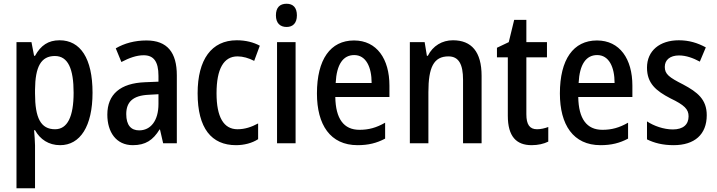

<svg xmlns="http://www.w3.org/2000/svg" viewBox="-20 -765 3827 1025"><path d="M298 -550C238 -550 198 -523 167 -467H162L148 -540H68V240H167V11C167 -11 164 -41 162 -70H167C194 -21 240 10 301 10C408 10 474 -91 474 -270C474 -454 409 -550 298 -550ZM273 -466C343 -466 373 -398 373 -270C373 -142 340 -75 274 -75C197 -75 167 -136 167 -266V-286C168 -409 199 -466 273 -466Z M762 -549C700 -549 644 -534 598 -507L628 -434C670 -456 709 -470 747 -470C800 -470 826 -437 826 -360V-329L754 -326C623 -321 553 -262 553 -153C553 -60 600 10 689 10C757 10 797 -17 832 -74H834L851 0H924V-363C924 -485 873 -549 762 -549ZM773 -259 826 -262V-210C826 -120 784 -69 723 -69C680 -69 654 -96 654 -156C654 -220 689 -255 773 -259Z M1240 10C1283 10 1326 -1 1358 -22V-106C1323 -87 1287 -75 1248 -75C1174 -75 1136 -140 1136 -267C1136 -397 1174 -464 1248 -464C1277 -464 1308 -455 1337 -440L1367 -521C1334 -539 1292 -550 1244 -550C1109 -550 1035 -447 1035 -267C1035 -80 1109 10 1240 10Z M1510 -745C1474 -745 1453 -725 1453 -683C1453 -642 1475 -621 1510 -621C1544 -621 1565 -642 1565 -683C1565 -724 1545 -745 1510 -745ZM1558 -540H1459V0H1558Z M1870 -549C1744 -549 1672 -448 1672 -266C1672 -99 1743 10 1889 10C1946 10 1991 -1 2036 -25V-110C1989 -83 1948 -72 1899 -72C1815 -72 1772 -131 1770 -247H2059V-308C2059 -450 1992 -549 1870 -549ZM1871 -471C1934 -471 1964 -407 1964 -322H1772C1777 -422 1812 -471 1871 -471Z M2398 -550C2341 -550 2291 -521 2264 -467H2259L2247 -540H2168V0H2267V-273C2267 -405 2295 -464 2374 -464C2429 -464 2452 -422 2452 -339V0H2551V-360C2551 -489 2497 -550 2398 -550Z M2847 -75C2807 -75 2790 -101 2790 -155V-459H2900V-540H2790V-659H2725L2696 -540L2633 -510V-459H2691V-147C2691 -36 2737 10 2818 10C2852 10 2883 3 2907 -9V-87C2888 -80 2867 -75 2847 -75Z M3167 -549C3041 -549 2969 -448 2969 -266C2969 -99 3040 10 3186 10C3243 10 3288 -1 3333 -25V-110C3286 -83 3245 -72 3196 -72C3112 -72 3069 -131 3067 -247H3356V-308C3356 -450 3289 -549 3167 -549ZM3168 -471C3231 -471 3261 -407 3261 -322H3069C3074 -422 3109 -471 3168 -471Z M3753 -150C3753 -234 3704 -273 3627 -314C3552 -352 3529 -369 3529 -408C3529 -445 3557 -469 3605 -469C3643 -469 3681 -455 3716 -436L3748 -512C3704 -536 3658 -550 3604 -550C3502 -550 3434 -494 3434 -404C3434 -320 3482 -280 3559 -240C3634 -204 3656 -182 3656 -144C3656 -100 3627 -74 3572 -74C3523 -74 3470 -93 3434 -117V-21C3472 -2 3518 10 3576 10C3688 10 3753 -47 3753 -150Z"/></svg>

Font: Noto Sans Khmer UI Condensed Medium
Style: Regular
Weight: 500
Width: 3
Designer: Danh Hong and the Monotype Design Team
Foundry: Monotype Imaging Inc.
Version: Version 2.002